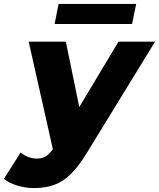

<svg xmlns="http://www.w3.org/2000/svg" viewBox="-103 -754 809 977"><path d="M70 203Q27 203 -15.5 190Q-58 177 -83 156L2 22Q19 36 40 44.5Q61 53 86 53Q114 53 134 39Q154 25 172 -5L211 -68L227 -87L500 -542H686L339 24Q297 93 257 132Q217 171 172 187Q127 203 70 203ZM170 23 43 -542H232L322 -104ZM175 -632 195 -734H590L569 -632Z"/></svg>

Font: Montserrat Thin ExtraBold
Style: Italic
Weight: 800
Italic angle: -11.3°
Version: Version 9.000